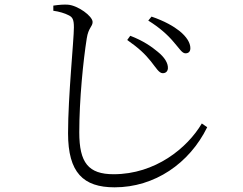

<svg xmlns="http://www.w3.org/2000/svg" viewBox="-20 -760 1040 821"><path d="M625 -498C648 -469 660 -447 676 -447C688 -447 697 -454 698 -468C699 -490 684 -515 654 -539C629 -560 592 -586 537 -607L524 -589C574 -554 600 -529 625 -498ZM722 -581C747 -553 758 -532 773 -532C787 -532 794 -540 794 -554C794 -577 778 -603 747 -628C723 -647 684 -670 628 -689L614 -672C661 -643 697 -611 722 -581ZM208 -714C232 -711 258 -703 273 -695C290 -687 296 -677 296 -643C296 -590 271 -348 271 -190C271 -22 336 41 470 41C641 41 790 -61 866 -216L843 -232C781 -127 644 -15 466 -15C358 -15 319 -64 319 -194C319 -334 336 -502 351 -596C358 -642 376 -646 376 -666C376 -691 313 -737 270 -740C254 -741 235 -740 208 -736Z"/></svg>

Font: Kiri Minchoo Light
Style: Regular
Weight: 300
Designer: Ryoko NISHIZUKA 西塚涼子 (kana & ideographs); Frank Grießhammer (Latin, Greek & Cyrillic);
akenotsuki.com/eyeben/fonts/ (U+
Foundry: Adobe
akenotsuki.com/eyeben/fonts/
Version: Version 4.002;hotconv 1.0.119;makeotfexe 2.5.65604